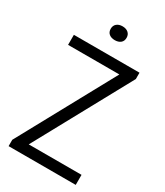

<svg xmlns="http://www.w3.org/2000/svg" viewBox="-225 -1011 944 1101"><g transform="rotate(30 247.5 -461.0)"><path d="M25 0V-42L369.5 -673.5H30V-740H464.5V-698L120 -66.5H469.5V0ZM248 -830.5Q224.5 -830.5 210 -842.2Q195.5 -854 195.5 -876Q195.5 -897.5 210 -909.8Q224.5 -922 248 -922Q271.5 -922 286 -909.8Q300.5 -897.5 300.5 -876Q300.5 -854 286 -842.2Q271.5 -830.5 248 -830.5Z"/></g></svg>

Font: Encode Sans Condensed
Style: Regular
Weight: 400
Width: 3
Designer: Multiple Designers
Foundry: Impallari Type
Version: Version 3.000; ttfautohint (v1.8.3) -l 8 -r 50 -G 200 -x 14 